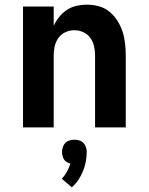

<svg xmlns="http://www.w3.org/2000/svg" viewBox="-20 -548 640 826"><path d="M79 0V-520H211V-437Q221 -458 235 -475.5Q249 -493 268 -505.5Q287 -518 309.5 -523Q332 -528 354 -528Q380 -528 405.5 -521Q431 -514 451 -497.5Q471 -481 485 -459Q499 -437 507 -412.5Q515 -388 518 -362Q521 -336 521 -310V0H389V-310Q389 -330 384.5 -349.5Q380 -369 368.5 -385Q357 -401 338.5 -409.5Q320 -418 300 -418Q280 -418 261.5 -409.5Q243 -401 231.5 -385Q220 -369 215.5 -349.5Q211 -330 211 -310V0ZM289 258 246 221Q259 207 268 190.5Q277 174 283 156Q275 154 267.5 149.5Q260 145 255.5 138Q251 131 249 122.5Q247 114 247 105Q247 95 250.5 84.5Q254 74 261.5 66.5Q269 59 279 56Q289 53 300 53Q311 53 321 56Q331 59 338.5 66.5Q346 74 349.5 84.5Q353 95 353 105Q353 127 349 148Q345 169 337 188.5Q329 208 317 226Q305 244 289 258Z"/></svg>

Font: Iosevka Aile Extrabold
Style: Regular
Weight: 800
Designer: Belleve Invis
Foundry: Belleve Invis
Version: Version 27.3.5; ttfautohint (v1.8.4)